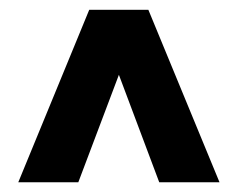

<svg xmlns="http://www.w3.org/2000/svg" viewBox="-20 -731 487 395"><path d="M224.6 -577.1 141.1 -356H17.6L163.6 -710.9H285.2L431.6 -356H307.6Z"/></svg>

Font: Roboto Black
Style: Regular
Weight: 900
Designer: Google
Version: Version 2.134; 2016